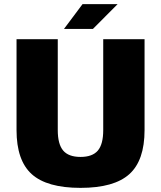

<svg xmlns="http://www.w3.org/2000/svg" viewBox="-20 -890 780 930"><path d="M60.1 -259.8V-700.2H259.8V-259.8Q259.8 -191.9 285.9 -160.9Q312 -129.9 370.1 -129.9Q427.7 -129.9 453.9 -160.6Q480 -191.4 480 -259.8V-700.2H680.2V-259.8Q680.2 -112.8 606.4 -46.4Q532.7 20 370.1 20Q207.5 20 133.8 -46.4Q60.1 -112.8 60.1 -259.8ZM290 -750 379.9 -870.1H549.8L430.2 -750Z"/></svg>

Font: Fivo Sans Heavy
Style: Regular
Weight: 900
Designer: Alexander Slobzheninov
Foundry: Alexander Slobzheninov
Version: 1.0